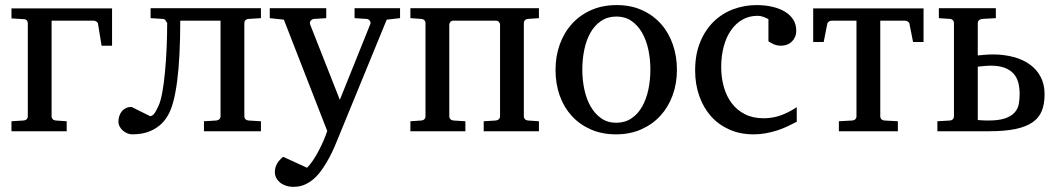

<svg xmlns="http://www.w3.org/2000/svg" viewBox="-20 -514 4145 752"><path d="M377.9 -335 363.8 -420.9Q362.8 -426.3 357.2 -429.7Q351.6 -433.1 347.2 -433.1H182.1V-57.1Q182.1 -52.2 186 -47.6Q189.9 -43 199.2 -42L241.2 -39.1V0H24.9V-39.1L71.8 -42Q81.1 -43 85 -47.6Q88.9 -52.2 88.9 -57.1V-423.8Q88.9 -429.2 85 -434.1Q81.1 -439 71.8 -439L24.9 -441.9V-481H418.9V-335Z M778.8 0V-39.1L827.1 -42Q835.4 -43 839.6 -47.6Q843.8 -52.2 843.8 -57.1V-433.1H686Q686 -289.6 673.8 -196Q661.6 -102.5 638.2 -63Q624 -38.1 605.7 -23.2Q587.4 -8.3 568.1 -0.5Q548.8 7.3 530.5 9.8Q512.2 12.2 498 12.2Q487.8 12.2 478.3 8.1Q468.8 3.9 460.9 -2.9Q453.1 -9.8 448.5 -18.8Q443.8 -27.8 443.8 -38.1Q443.8 -48.3 447 -58.6Q450.2 -68.8 456.3 -76.9Q462.4 -85 472.2 -90.1Q481.9 -95.2 495.1 -95.2L567.9 -59.1Q573.7 -59.1 578.6 -63.2Q583.5 -67.4 587.4 -73.5Q591.3 -79.6 594.7 -86.9Q598.1 -94.2 601.1 -100.1Q609.4 -117.7 615.7 -152.6Q622.1 -187.5 626.2 -231.7Q630.4 -275.9 632.6 -326.2Q634.8 -376.5 634.8 -424.8Q630.9 -428.2 628.7 -433.6Q626.5 -439 618.2 -439.9L569.8 -442.9V-481.9H1002V-442.9L953.1 -439.9Q944.8 -439 940.9 -434.3Q937 -429.7 937 -424.8V-57.1Q937 -52.2 940.9 -47.6Q944.8 -43 953.1 -42L1002 -39.1V0Z M1494.6 -437 1302.7 30.8Q1297.9 43 1289.8 61.8Q1281.7 80.6 1270.8 101.3Q1259.8 122.1 1246.1 142.8Q1232.4 163.6 1216.8 179.2Q1198.7 197.3 1177.2 207.5Q1155.8 217.8 1129.9 217.8Q1112.3 217.8 1098.6 212.9Q1085 208 1075.7 200Q1066.4 191.9 1061.5 181.6Q1056.6 171.4 1056.6 160.2Q1056.6 143.1 1064.2 128.7Q1071.8 114.3 1088.9 100.1L1182.6 143.1Q1194.8 130.9 1206.8 112.8Q1218.8 94.7 1229 75Q1239.3 55.2 1247.8 35.4Q1256.3 15.6 1261.7 -1L1091.8 -437L1036.6 -442.9V-481.9H1257.8V-442.9L1210 -439.9Q1201.7 -439 1196.8 -432.6Q1191.9 -426.3 1194.8 -418L1311 -123L1429.7 -418Q1433.1 -425.8 1428.7 -432.4Q1424.3 -439 1416 -439.9L1368.7 -442.9V-481.9H1546.9V-442.9Z M1874.5 0V-39.1L1921.9 -42Q1930.2 -43 1934.3 -47.6Q1938.5 -52.2 1938.5 -57.1V-418Q1938.5 -422.4 1934.3 -427.7Q1930.2 -433.1 1921.9 -433.1H1755.9Q1747.6 -433.1 1743.7 -427.7Q1739.7 -422.4 1739.7 -418V-57.1Q1739.7 -52.2 1743.7 -47.6Q1747.6 -43 1755.9 -42L1802.7 -39.1V0H1587.4V-39.1L1629.9 -42Q1638.7 -43 1642.6 -47.6Q1646.5 -52.2 1646.5 -57.1V-424.8Q1646.5 -429.7 1642.6 -434.3Q1638.7 -439 1629.9 -439.9L1587.4 -442.9V-481.9H2090.8V-442.9L2047.9 -439.9Q2039.6 -439 2035.6 -434.3Q2031.7 -429.7 2031.7 -424.8V-57.1Q2031.7 -52.2 2035.6 -47.6Q2039.6 -43 2047.9 -42L2090.8 -39.1V0Z M2527.3 -241.2Q2527.3 -282.2 2519.3 -319.8Q2511.2 -357.4 2494.6 -386.2Q2478 -415 2453.1 -432.1Q2428.2 -449.2 2394.5 -449.2Q2359.9 -449.2 2334.5 -432.1Q2309.1 -415 2292.7 -386.2Q2276.4 -357.4 2268.6 -319.8Q2260.7 -282.2 2260.7 -241.2Q2260.7 -200.7 2268.8 -163.1Q2276.9 -125.5 2293.5 -96.7Q2310.1 -67.9 2335 -50.5Q2359.9 -33.2 2393.6 -33.2Q2427.7 -33.2 2453.1 -50.3Q2478.5 -67.4 2494.9 -96.2Q2511.2 -125 2519.3 -162.6Q2527.3 -200.2 2527.3 -241.2ZM2631.3 -240.2Q2631.3 -187 2614.5 -140.9Q2597.7 -94.7 2566.7 -60.8Q2535.6 -26.9 2491.5 -7.3Q2447.3 12.2 2392.6 12.2Q2337.9 12.2 2293.9 -7.1Q2250 -26.4 2219.2 -60.1Q2188.5 -93.8 2172.1 -139.9Q2155.8 -186 2155.8 -240.2Q2155.8 -293.5 2172.4 -339.8Q2189 -386.2 2220.2 -420.7Q2251.5 -455.1 2295.7 -474.6Q2339.8 -494.1 2395.5 -494.1Q2451.2 -494.1 2495.1 -474.1Q2539.1 -454.1 2569.3 -419.7Q2599.6 -385.3 2615.5 -339.1Q2631.3 -293 2631.3 -240.2Z M3100.6 -37.1Q3083.5 -28.3 3064.7 -19.3Q3045.9 -10.3 3024.7 -3.4Q3003.4 3.4 2980.2 7.8Q2957 12.2 2931.6 12.2Q2878.9 12.2 2836.7 -6.6Q2794.4 -25.4 2764.6 -58.8Q2734.9 -92.3 2718.8 -138.2Q2702.6 -184.1 2702.6 -237.8Q2702.6 -300.8 2722.2 -348.6Q2741.7 -396.5 2774.9 -429Q2808.1 -461.4 2851.8 -477.8Q2895.5 -494.1 2943.4 -494.1Q2976.6 -494.1 3004.9 -487.5Q3033.2 -481 3054.2 -468.3Q3075.2 -455.6 3086.9 -437Q3098.6 -418.5 3098.6 -394Q3098.6 -379.4 3093.5 -368.4Q3088.4 -357.4 3080.1 -349.9Q3071.8 -342.3 3061.3 -338.6Q3050.8 -335 3039.6 -335Q3022.9 -335 3010.7 -340.6Q2998.5 -346.2 2989.7 -352.1V-439Q2979 -444.8 2968.3 -448.5Q2957.5 -452.1 2947.8 -452.1Q2914.1 -452.1 2887.7 -437Q2861.3 -421.9 2842.8 -395Q2824.2 -368.2 2814.5 -331.3Q2804.7 -294.4 2804.7 -251Q2804.7 -209.5 2815.2 -172.9Q2825.7 -136.2 2846.4 -109.1Q2867.2 -82 2898.2 -66.4Q2929.2 -50.8 2970.7 -50.8Q3005.4 -50.8 3036.9 -61.8Q3068.4 -72.8 3100.6 -94.2Z M3597.2 -481V-349.6H3556.2L3542 -420.9Q3541 -426.3 3535.4 -429.7Q3529.8 -433.1 3525.4 -433.1H3427.7V-57.1Q3427.7 -52.2 3431.6 -47.6Q3435.5 -43 3444.8 -42L3496.6 -39.1V0H3265.6V-39.1L3317.4 -42Q3326.7 -43 3330.6 -47.6Q3334.5 -52.2 3334.5 -57.1V-433.1H3236.8Q3232.4 -433.1 3226.8 -429.7Q3221.2 -426.3 3220.2 -420.9L3206.1 -349.6H3165V-481Z M3973.6 -145Q3973.6 -169.9 3968.3 -190.4Q3962.9 -210.9 3949.7 -225.6Q3936.5 -240.2 3914.8 -248.5Q3893.1 -256.8 3860.4 -256.8Q3854 -256.8 3845.7 -256.3Q3837.4 -255.9 3829.1 -254.9Q3819.8 -253.9 3809.6 -252.9V-43.9Q3815.9 -43.5 3822.8 -43Q3828.6 -42.5 3835.7 -42.2Q3842.8 -42 3850.6 -42Q3892.6 -42 3917 -50.5Q3941.4 -59.1 3954.1 -73.5Q3966.8 -87.9 3970.2 -106.4Q3973.6 -125 3973.6 -145ZM4071.3 -145Q4071.3 -106.9 4060.3 -79.6Q4049.3 -52.2 4023.7 -34.7Q3998 -17.1 3956.5 -8.5Q3915 0 3854.5 0H3651.4V-39.1L3700.7 -42Q3709 -43 3712.6 -47.6Q3716.3 -52.2 3716.3 -57.1V-424.8Q3716.3 -429.7 3712.6 -434.3Q3709 -439 3700.7 -439.9L3657.2 -442.9V-481.9H3880.4V-442.9L3826.7 -439.9Q3818.4 -439 3814 -434.3Q3809.6 -429.7 3809.6 -424.8V-296.9Q3820.3 -297.9 3830.6 -298.8Q3839.4 -299.8 3849.4 -300.3Q3859.4 -300.8 3867.7 -300.8Q3912.1 -300.8 3949.5 -290.8Q3986.8 -280.8 4013.9 -261.2Q4041 -241.7 4056.2 -212.4Q4071.3 -183.1 4071.3 -145Z"/></svg>

Font: Charis SIL
Style: Regular
Weight: 400
Foundry: SIL International
Version: Version 4.112